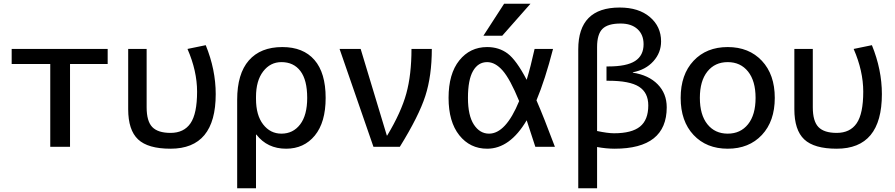

<svg xmlns="http://www.w3.org/2000/svg" viewBox="-20 -780 4757 1020"><path d="M352 -440V0H247V-440H42V-520H552V-440Z M1073 -540Q1126 -410 1126 -280Q1126 10 886 10Q766 10 713.5 -39.5Q661 -89 661 -200V-520H759V-210Q759 -136 789 -105Q819 -74 886 -74Q957 -74 992 -125Q1027 -176 1027 -293Q1027 -403 976 -520Z M1240 -250Q1240 -388 1302 -459Q1364 -530 1480 -530Q1591 -530 1650.5 -461.5Q1710 -393 1710 -260Q1710 -130 1652.5 -60Q1595 10 1500 10Q1400 10 1342 -65H1340V220H1240ZM1612 -260Q1612 -355 1576 -402.5Q1540 -450 1475 -450Q1416 -450 1378 -400.5Q1340 -351 1340 -265V-255Q1340 -168 1378 -119Q1416 -70 1475 -70Q1537 -70 1574.5 -119Q1612 -168 1612 -260Z M2037 -60Q2111 -183 2138.5 -283Q2166 -383 2166 -520H2274Q2274 -377 2239.5 -270Q2205 -163 2104 0H1964L1784 -520H1896L2035 -60Z M2658 -760H2798L2648 -590H2548ZM2830 -247Q2868 -160 2928 0H2824Q2784 -124 2778 -141Q2689 10 2568 10Q2477 10 2420 -61.5Q2363 -133 2363 -260Q2363 -388 2420 -459Q2477 -530 2568 -530Q2631 -530 2677 -495.5Q2723 -461 2778 -356Q2799 -425 2820 -520H2918Q2876 -357 2830 -247ZM2738 -243Q2690 -360 2650.5 -405Q2611 -450 2568 -450Q2520 -450 2493 -403Q2466 -356 2466 -260Q2466 -166 2497.5 -118Q2529 -70 2578 -70Q2667 -70 2738 -243Z M3424 -220Q3424 -288 3374.5 -319.5Q3325 -351 3212 -351H3202V-427H3212Q3309 -427 3354 -456Q3399 -485 3399 -545Q3399 -596 3366.5 -625.5Q3334 -655 3277 -655Q3209 -655 3180.5 -626.5Q3152 -598 3152 -530V-84Q3209 -72 3242 -72Q3336 -72 3380 -107.5Q3424 -143 3424 -220ZM3152 1V220H3052V-518Q3052 -740 3272 -740Q3373 -740 3432.5 -689.5Q3492 -639 3492 -560Q3492 -500 3451 -454.5Q3410 -409 3342 -396V-394Q3426 -381 3474 -332Q3522 -283 3522 -210Q3522 10 3245 10Q3201 10 3152 1Z M3664.5 -457Q3733 -530 3846 -530Q3959 -530 4027.5 -457Q4096 -384 4096 -260Q4096 -136 4027.5 -63Q3959 10 3846 10Q3733 10 3664.5 -63Q3596 -136 3596 -260Q3596 -384 3664.5 -457ZM3738 -120Q3778 -70 3846 -70Q3914 -70 3954 -120Q3994 -170 3994 -260Q3994 -350 3954 -400Q3914 -450 3846 -450Q3778 -450 3738 -400Q3698 -350 3698 -260Q3698 -170 3738 -120Z M4612 -540Q4665 -410 4665 -280Q4665 10 4425 10Q4305 10 4252.5 -39.5Q4200 -89 4200 -200V-520H4298V-210Q4298 -136 4328 -105Q4358 -74 4425 -74Q4496 -74 4531 -125Q4566 -176 4566 -293Q4566 -403 4515 -520Z"/></svg>

Font: Mplus 1p Medium
Style: Regular
Weight: 500
Version: Version 1.061